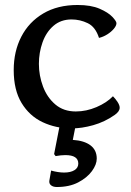

<svg xmlns="http://www.w3.org/2000/svg" viewBox="-20 -580 525 770"><path d="M267 -65Q204 -65 151 -90Q98 -115 66.5 -167Q35 -219 35 -299Q35 -374 65.5 -433Q96 -492 153.5 -526Q211 -560 291 -560Q345 -560 379.5 -545Q414 -530 430.5 -512.5Q447 -495 447 -487Q447 -477 436.5 -464.5Q426 -452 410 -442Q394 -432 377 -428Q363 -472 332 -487Q301 -502 267 -502Q224 -502 194.5 -476.5Q165 -451 150.5 -410Q136 -369 136 -324Q136 -277 152.5 -233Q169 -189 202 -161Q235 -133 284 -133Q326 -133 367 -150.5Q408 -168 433 -194Q443 -184 451.5 -171Q460 -158 460 -148Q460 -133 440 -119Q400 -91 354 -78Q308 -65 267 -65ZM208 170Q193 170 184.5 163Q176 156 178 144L185 104Q199 108 212.5 110Q226 112 237 112Q263 112 278.5 102.5Q294 93 294 76Q294 42 242 42Q234 42 224 43Q214 44 203 46L197 38L222 -90H286L272 -19Q318 -16 343 3Q368 22 368 56Q368 80 348.5 106.5Q329 133 293.5 151.5Q258 170 208 170Z"/></svg>

Font: Gowun Batang
Style: Bold
Weight: 700
Designer: Yanghee Ryu
Foundry: Yanghee Ryu
Version: Version 2.000